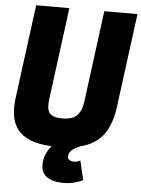

<svg xmlns="http://www.w3.org/2000/svg" viewBox="-64 -829 806 1095"><g transform="rotate(5 339.0 -282.0)"><path d="M418 0Q409 4 397.5 9.5Q386 15 376.5 22.5Q367 30 360.5 40Q354 50 354 63Q354 75 363.5 82.5Q373 90 389 90Q403 90 412 86.5Q421 83 426 80L452 190Q435 200 405 208Q375 216 341 216Q282 216 247.5 193.5Q213 171 213 123Q213 91 224.5 63.5Q236 36 256 13Q182 10 134 -9.5Q86 -29 60 -62.5Q34 -96 27 -142.5Q20 -189 28 -248L98 -780H288L219 -253Q216 -230 217 -211Q218 -192 226 -178.5Q234 -165 252 -157.5Q270 -150 301 -150Q363 -150 388 -178Q413 -206 419 -253L488 -780H678L608 -248Q602 -200 589 -159.5Q576 -119 554 -87.5Q532 -56 498.5 -34Q465 -12 418 0Z"/></g></svg>

Font: Tanohe Sans Black
Style: Italic
Weight: 900
Designer: Village Type and Design LLC & Cristiano Sobral
Foundry: Cooper Hewitt Smithsonian Design Museum
Version: Version 1.00;January 12, 2020;FontCreator 12.0.0.2547 64-bit